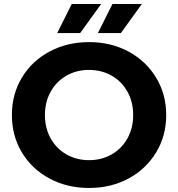

<svg xmlns="http://www.w3.org/2000/svg" viewBox="-20 -921 884 953"><path d="M39 -350Q39 -453 88.5 -535.5Q138 -618 225.5 -665Q313 -712 422 -712Q531 -712 618 -665Q705 -618 755 -535.5Q805 -453 805 -350Q805 -247 755 -164.5Q705 -82 618 -35Q531 12 422 12Q313 12 225.5 -35Q138 -82 88.5 -164.5Q39 -247 39 -350ZM641 -350Q641 -415 612.5 -466Q584 -517 534 -545.5Q484 -574 422 -574Q360 -574 310 -545.5Q260 -517 231.5 -466Q203 -415 203 -350Q203 -285 231.5 -234Q260 -183 310 -154.5Q360 -126 422 -126Q484 -126 534 -154.5Q584 -183 612.5 -234Q641 -285 641 -350ZM336 -901H482L378 -757H264ZM538 -901H684L580 -757H466Z"/></svg>

Font: APTA Sans Regular
Style: Bold Italic
Weight: 700
Version: Version 7.200